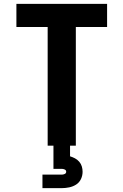

<svg xmlns="http://www.w3.org/2000/svg" viewBox="-20 -755 640 995"><path d="M227 0V-615H65V-735H535V-615H373V0ZM200 220V150H300Q308 150 315.5 146.5Q323 143 323 135Q323 127 315.5 123.5Q308 120 300 120H257V0H343V55Q356 59 368.5 65.5Q381 72 390.5 83Q400 94 404 107.5Q408 121 408 135Q408 155 399.5 173Q391 191 374.5 201.5Q358 212 338.5 216Q319 220 300 220Z"/></svg>

Font: Iosevka Custom Heavy Extended
Style: Regular
Weight: 900
Width: 7
Monospace: yes
Designer: Belleve Invis
Foundry: Belleve Invis
Version: Version 11.2.4; ttfautohint (v1.8.4)